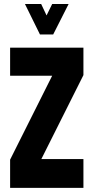

<svg xmlns="http://www.w3.org/2000/svg" viewBox="-20 -916 456 936"><path d="M101.6 -896.5H180.7L207 -840.8L234.4 -896.5H314.5L239.3 -748H174.8ZM29.3 0V-137.7L234.4 -546.9H29.3V-683.6H386.7V-549.8L181.6 -140.6H386.7V0Z"/></svg>

Font: Post No Bills Jaffna ExtraBold
Style: Regular
Weight: 800
Designer: Kosala Senevirathne, Siva Puranthara, Lasantha Premarathna, Tharique Azeez
Foundry: Mooniak
Version: Version 1.220 ; ttfautohint (v1.6)